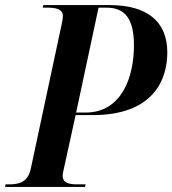

<svg xmlns="http://www.w3.org/2000/svg" viewBox="-47 -734 677 754"><path d="M-27 0H287L289 -10H256C223 -10 199 -16 199 -44C199 -51 202 -64 205 -77L250 -282H317C553 -282 610 -418 610 -528C610 -652 528 -714 384 -714H123L121 -704H135C174 -704 200 -699 200 -670C200 -663 198 -652 195 -638L74 -72C63 -19 29 -10 -11 -10H-25ZM289 -292H252L340 -704H371C444 -704 479 -660 479 -556C479 -431 431 -292 289 -292Z"/></svg>

Font: Noto Serif Display SemiCondensed SemiBold
Style: Italic
Weight: 600
Width: 4
Italic angle: -12°
Designer: Monotype Design Team
Foundry: Monotype Imaging Inc.
Version: Version 2.009